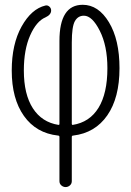

<svg xmlns="http://www.w3.org/2000/svg" viewBox="-20 -550 540 790"><path d="M275.4 -375V-40Q275.4 -36.1 279.3 -36.1Q348.6 -46.9 385.3 -106.4Q421.9 -166 421.9 -269.5Q421.9 -361.3 390.6 -423.3Q359.4 -485.4 325.2 -485.4Q300.8 -485.4 288.1 -462.9Q275.4 -440.4 275.4 -375ZM218.8 7.8Q128.9 -2 78.6 -72.8Q28.3 -143.6 28.3 -259.8Q28.3 -368.2 68.8 -440.9Q109.4 -513.7 167 -527.3Q175.8 -529.3 183.1 -522.9Q190.4 -516.6 190.4 -506.8Q190.4 -489.3 167 -478.5Q129.9 -462.9 104 -404.3Q78.1 -345.7 78.1 -259.8Q78.1 -162.1 115.2 -104.5Q152.3 -46.9 220.7 -36.1Q224.6 -36.1 224.6 -40V-381.8Q224.6 -530.3 320.3 -530.3Q384.8 -530.3 428.2 -458.5Q471.7 -386.7 471.7 -269.5Q471.7 -147.5 421.4 -75.2Q371.1 -2.9 281.2 7.8Q275.4 7.8 275.4 13.7V195.3Q275.4 206.1 267.6 212.9Q259.8 219.7 250 219.7Q240.2 219.7 232.4 212.9Q224.6 206.1 224.6 195.3V13.7Q224.6 7.8 218.8 7.8Z"/></svg>

Font: Rounded-L Mgen+ 1m light
Style: Regular
Weight: 200
Designer: [Source Han Sans]
Ryoko NISHIZUKA  (kana & ideographs); Paul D. Hunt (Latin, Greek & Cyrillic); Wenlong ZHANG  (bopomofo
Version: Version 1.059.20150602